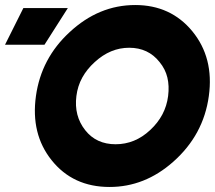

<svg xmlns="http://www.w3.org/2000/svg" viewBox="-70 -732 855 764"><path d="M-50 -554H107L200 -700H23ZM468 -712Q323 -712 207 -604Q94 -500 73 -350Q52 -199 135 -95Q220 12 366 12Q506 12 619 -88Q740 -195 761 -350Q782 -502 695 -608Q609 -712 468 -712ZM444 -542Q520 -542 565 -485Q588 -457 596 -423.5Q604 -390 599 -350Q589 -271 527 -214Q467 -158 390 -158Q313 -158 269 -214Q224 -271 234 -350Q239 -390 257.5 -423.5Q276 -457 307 -485Q369 -542 444 -542Z"/></svg>

Font: Unageo
Style: Black-Italic
Weight: 900
Designer: Richard Sepsi
Foundry: Richard Sepsi
Version: Version 2.000